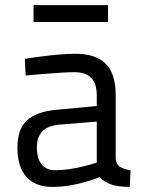

<svg xmlns="http://www.w3.org/2000/svg" viewBox="-20 -720 562 750"><path d="M432 -101Q434 -77 450 -67.5Q466 -58 490 -55L487 10Q442 10 415.5 1Q389 -8 369 -28Q342 -17 312 -9Q286 -1 252.5 4.5Q219 10 184 10Q118 10 83 -29.5Q48 -69 48 -143Q48 -215 85 -249.5Q122 -284 200 -291L358 -306V-347Q358 -395 335.5 -416.5Q313 -438 271 -438Q243 -438 210 -435.5Q177 -433 148 -431Q114 -428 80 -425L77 -490Q112 -496 147 -500Q177 -504 211 -507Q245 -510 274 -510Q354 -510 393 -471Q432 -432 432 -347ZM210 -233Q164 -228 144 -205.5Q124 -183 124 -145Q124 -101 142.5 -78Q161 -55 195 -55Q224 -55 253 -59.5Q282 -64 305 -70Q332 -76 358 -85V-245ZM111 -700H402V-634H111Z"/></svg>

Font: Panefresco 400wt
Style: Regular
Weight: 400
Foundry: Campivisivi & Chank Co
Version: Version 1.002